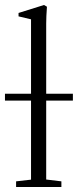

<svg xmlns="http://www.w3.org/2000/svg" viewBox="-32 -746 311 766"><path d="M32.2 0V-22.5L91.8 -29.3V-344.7H-12.2V-372.1H91.8V-668.9L42 -680.7V-694.3L143.6 -726.1L155.3 -719.2Q152.3 -679.2 152.3 -652.3V-372.1H258.8V-344.7H152.3V-29.8L212.9 -22.5V0Z"/></svg>

Font: Elstob Light
Style: Regular
Weight: 300
Designer: Peter S. Baker
Version: Version 1.015